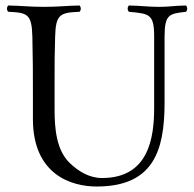

<svg xmlns="http://www.w3.org/2000/svg" viewBox="-20 -670 708 700"><path d="M179 -269V-383C179 -433 179 -475 181 -536C183 -619 200 -624 270 -627C276 -633 276 -644 270 -650C221 -649 190.7 -645 140 -645C89.3 -645 60 -649 10 -650C4 -644 4 -633 10 -627C80 -624 96 -619 98 -536C100 -453 100 -404 100 -321V-236C100 -32 242 10 332 10C537 10 580 -117 580 -295V-536C580 -619 598 -620 658 -627C664 -633 664 -644 658 -650C609 -649 598.3 -645 560 -645C517.1 -645 500 -649 450 -650C444 -644 444 -633 450 -627C525 -620 542 -619 542 -536V-277C542 -165 521 -21 352 -21C304 -21 264 -47 234 -76C185 -123 179 -204 179 -269Z"/></svg>

Font: Libertinus Serif Display
Style: Regular
Weight: 400
Designer: Philipp H. Poll
Foundry: Khaled Hosny
Version: Version 6.1